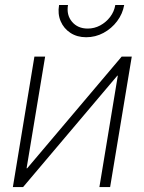

<svg xmlns="http://www.w3.org/2000/svg" viewBox="-20 -759 586 779"><path d="M426.8 0H383.3L458 -452.1H456.1L73.7 0H32.2L119.6 -529.3H163.1L87.9 -76.2H90.3L473.6 -529.3H514.6ZM329.6 -607.9Q293 -607.9 265.9 -625.5Q238.8 -643.1 226.1 -672.9Q213.4 -702.6 219.7 -738.8H255.9Q249 -698.2 272.2 -670.7Q295.4 -643.1 335.9 -643.1Q362.8 -643.1 386.5 -655.8Q410.2 -668.5 426.8 -690.2Q443.4 -711.9 447.8 -738.8H483.9Q477.5 -702.6 455.1 -672.9Q432.6 -643.1 399.9 -625.5Q367.2 -607.9 329.6 -607.9Z"/></svg>

Font: Inter 24pt ExtraLight
Style: Italic
Weight: 250
Italic angle: -9.3988°
Version: Version 4.001;git-66647c0bb